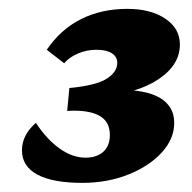

<svg xmlns="http://www.w3.org/2000/svg" viewBox="-20 -599 431 431"><path d="M165 -188.5Q98.6 -188.5 64 -207Q29.3 -225.6 29.3 -261.7Q29.3 -295.9 60.5 -323.2Q85 -286.1 113.8 -265.6Q142.6 -245.1 171.9 -245.1Q197.3 -245.1 211.9 -258.3Q226.6 -271.5 226.6 -295.9Q226.6 -324.2 206.1 -337.4Q185.5 -350.6 145.5 -350.6Q137.7 -350.6 133.3 -350.1Q128.9 -349.6 130.9 -350.6L135.7 -401.4Q196.3 -407.2 219.7 -422.4Q243.2 -437.5 243.2 -458Q243.2 -471.7 231 -479.5Q218.8 -487.3 196.3 -487.3Q174.8 -487.3 155.3 -479Q135.7 -470.7 124 -457L85 -487.3Q116.2 -533.2 162.1 -556.2Q208 -579.1 265.6 -579.1Q318.4 -579.1 351.1 -557.1Q383.8 -535.2 383.8 -499Q383.8 -453.1 335.4 -420.9Q287.1 -388.7 205.1 -382.8L240.2 -397.5Q306.6 -398.4 338.9 -379.4Q371.1 -360.4 371.1 -323.2Q371.1 -287.1 342.8 -256.3Q314.5 -225.6 267.6 -207Q220.7 -188.5 165 -188.5Z"/></svg>

Font: Crimson Pro Black
Style: Italic
Weight: 900
Italic angle: -12°
Designer: Jacques Le Bailly
Foundry: Baron von Fonthausen
Version: Version 1.003